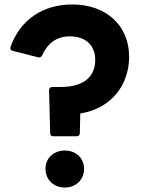

<svg xmlns="http://www.w3.org/2000/svg" viewBox="-20 -793 643 861"><path d="M219 -182H324C332 -182 338 -186 338 -196L340 -284C482 -307 559 -415 559 -538C559 -681 454 -773 304 -773C170 -773 69 -702 27 -582C24 -574 28 -567 37 -565L151 -536C158 -534 165 -537 169 -545C193 -598 233 -630 293 -630C365 -630 407 -589 407 -524C407 -454 361 -403 253 -403H214C206 -403 200 -397 200 -389L205 -196C205 -186 210 -182 219 -182ZM184 -36C184 14 222 48 271 48C319 48 357 14 357 -36C357 -85 319 -118 271 -118C222 -118 184 -85 184 -36Z"/></svg>

Font: LINE Seed JP_OTF Bold
Style: Regular
Weight: 700
Designer: LINE & Fontrix & Fontworks
Version: Version 1.009